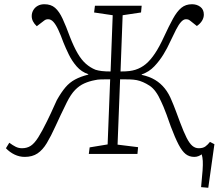

<svg xmlns="http://www.w3.org/2000/svg" viewBox="-20 -728 1034 908"><path d="M501 -353Q473 -353 457 -352.5Q441 -352 429 -349Q402 -344 378.5 -333.5Q355 -323 335 -302.5Q315 -282 296 -244Q265 -181 243 -132.5Q221 -84 201.5 -51.5Q182 -19 157.5 -2.5Q133 14 97 14Q72 14 49 3Q26 -8 8 -27L24 -53Q40 -41 54 -34Q68 -27 84 -27Q108 -27 125.5 -38.5Q143 -50 161 -78.5Q179 -107 202 -154Q224 -199 233 -220Q242 -241 249 -255Q270 -292 289.5 -315Q309 -338 335 -352Q361 -366 397 -375L398 -377Q365 -388 342.5 -414Q320 -440 305 -471Q290 -502 280 -527Q267 -563 255.5 -587.5Q244 -612 232.5 -624.5Q221 -637 208 -637Q202 -637 197.5 -635.5Q193 -634 188 -630L154 -604Q142 -615 136 -627Q130 -639 130 -652Q130 -667 137.5 -680Q145 -693 158.5 -700.5Q172 -708 190 -708Q221 -708 240.5 -691Q260 -674 276 -639.5Q292 -605 311 -553Q329 -507 347 -476Q365 -445 386 -426.5Q407 -408 432 -398Q445 -394 461.5 -392Q478 -390 503 -390L513 -656L425 -669L429 -701H650L647 -669L560 -656L550 -390Q576 -390 591.5 -392Q607 -394 620 -398Q648 -407 670 -425.5Q692 -444 713 -475.5Q734 -507 755 -553Q779 -605 798 -639.5Q817 -674 837.5 -691Q858 -708 888 -708Q911 -708 927.5 -695.5Q944 -683 944 -659Q944 -644 935.5 -630Q927 -616 911 -605L882 -628Q876 -633 871.5 -635Q867 -637 859 -637Q848 -637 836.5 -624.5Q825 -612 812.5 -587.5Q800 -563 783 -527Q772 -502 753.5 -471.5Q735 -441 710 -414.5Q685 -388 650 -376V-374Q687 -366 713.5 -350Q740 -334 759.5 -309.5Q779 -285 792 -252Q796 -243 801 -230.5Q806 -218 813 -199.5Q820 -181 831 -151Q849 -103 862.5 -76.5Q876 -50 889.5 -38.5Q903 -27 920 -27Q940 -27 951.5 -35.5Q963 -44 973 -57L994 -46L965 160L931 157Q936 107 938 78.5Q940 50 939 33Q938 16 934 2Q927 7 918 10.5Q909 14 899 14Q875 14 858 0.5Q841 -13 824.5 -44.5Q808 -76 788 -129Q776 -164 767.5 -186.5Q759 -209 753 -223.5Q747 -238 742 -248Q718 -303 687 -323Q656 -343 627 -349Q611 -352 593 -352.5Q575 -353 548 -353L536 -44L633 -32L630 0H400L404 -31L489 -45Z"/></svg>

Font: Literata ExtraLight
Style: Italic
Weight: 250
Italic angle: -2°
Designer: Latin by Veronika Burian and Jose Scaglione. Greek by Irene Vlachou. Cyrillic by Vera Evstafieva
Foundry: TypeTogether
Version: Version 3.002